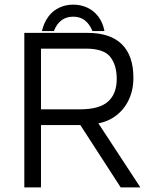

<svg xmlns="http://www.w3.org/2000/svg" viewBox="-20 -809 671 829"><path d="M85 0V-667H359Q456 -667 506 -618Q556 -569 556 -473Q556 -415 532 -370Q508 -325 465 -299Q422 -273 364 -273L394 -293L586 0H501L303 -306L339 -269H157V0ZM157 -337H326Q409 -337 446.5 -370.5Q484 -404 484 -468Q484 -528 456 -563.5Q428 -599 351 -599H157ZM296 -789Q264 -789 236 -776Q208 -763 189 -737.5Q170 -712 161 -675H213Q224 -705 245 -721Q266 -737 296 -737Q326 -737 346.5 -721Q367 -705 379 -675H431Q424 -712 404.5 -737.5Q385 -763 357 -776Q329 -789 296 -789Z"/></svg>

Font: Maven Pro VF Beta
Style: Regular
Weight: 400
Designer: Joe Prince
Foundry: Joe Prince
Version: Version 2.002